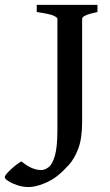

<svg xmlns="http://www.w3.org/2000/svg" viewBox="-129 -586 450 789"><path d="M271.5 -536.6Q208.5 -523.9 208.5 -508.8V-84.5Q208.5 -17.6 192.9 24.2Q177.2 65.9 153.8 91.8Q130.4 117.7 106.9 136.7Q83 155.8 49.1 169.2Q15.1 182.6 -11.2 182.6Q-35.6 182.6 -58.1 175Q-80.6 167.5 -95 158Q-109.4 148.4 -109.4 142.1Q-109.4 135.7 -95.7 121.3Q-82 106.9 -65.4 93.8Q-48.8 80.6 -40.5 77.6Q-15.6 97.7 3.7 105.2Q22.9 112.8 40 112.8Q55.7 112.8 71 100.8Q86.4 88.9 96.7 53.5Q106.9 18.1 106.9 -51.8V-508.8Q106.9 -514.2 91.3 -521.5Q75.7 -528.8 22 -536.6V-565.9H271.5Z"/></svg>

Font: Dai Banna SIL Medium
Style: Regular
Weight: 500
Designer: Victor Gaultney
Foundry: SIL International
Version: Version 4.000